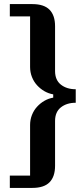

<svg xmlns="http://www.w3.org/2000/svg" viewBox="-20 -780 406 938"><path d="M28 78H127V-169Q127 -195 136 -218Q145 -241 161 -258.5Q177 -276 197 -287.5Q217 -299 240 -303V-319Q217 -323 197 -334.5Q177 -346 161 -363.5Q145 -381 136 -404Q127 -427 127 -453V-700H28V-760H138Q195 -760 222 -732.5Q249 -705 249 -652V-433Q249 -389 277.5 -366.5Q306 -344 350 -344V-278Q306 -278 277.5 -255.5Q249 -233 249 -189V30Q249 83 222 110.5Q195 138 138 138H28Z"/></svg>

Font: IBM Plex Serif SmBld
Style: Regular
Weight: 600
Designer: Mike Abbink, Paul van der Laan, Pieter van Rosmalen
Foundry: Bold Monday
Version: Version 3.001